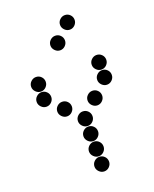

<svg xmlns="http://www.w3.org/2000/svg" viewBox="-178 -1096 956 1192"><g transform="rotate(-20 300.0 -500.0)"><path d="M52 -650Q52 -631 66.5 -616.5Q81 -602 100 -602Q120 -602 134 -616.5Q148 -631 148 -650Q148 -670 134 -684Q120 -698 100 -698Q81 -698 66.5 -684Q52 -670 52 -650ZM452 -650Q452 -631 466.5 -616.5Q481 -602 500 -602Q520 -602 534 -616.5Q548 -631 548 -650Q548 -670 534 -684Q520 -698 500 -698Q481 -698 466.5 -684Q452 -670 452 -650ZM52 -550Q52 -531 66.5 -516.5Q81 -502 100 -502Q120 -502 134 -516.5Q148 -531 148 -550Q148 -570 134 -584Q120 -598 100 -598Q81 -598 66.5 -584Q52 -570 52 -550ZM452 -550Q452 -531 466.5 -516.5Q481 -502 500 -502Q520 -502 534 -516.5Q548 -531 548 -550Q548 -570 534 -584Q520 -598 500 -598Q481 -598 466.5 -584Q452 -570 452 -550ZM152 -450Q152 -431 166.5 -416.5Q181 -402 200 -402Q220 -402 234 -416.5Q248 -431 248 -450Q248 -470 234 -484Q220 -498 200 -498Q181 -498 166.5 -484Q152 -470 152 -450ZM352 -450Q352 -431 366.5 -416.5Q381 -402 400 -402Q420 -402 434 -416.5Q448 -431 448 -450Q448 -470 434 -484Q420 -498 400 -498Q381 -498 366.5 -484Q352 -470 352 -450ZM252 -350Q252 -331 266.5 -316.5Q281 -302 300 -302Q320 -302 334 -316.5Q348 -331 348 -350Q348 -370 334 -384Q320 -398 300 -398Q281 -398 266.5 -384Q252 -370 252 -350ZM252 -250Q252 -231 266.5 -216.5Q281 -202 300 -202Q320 -202 334 -216.5Q348 -231 348 -250Q348 -270 334 -284Q320 -298 300 -298Q281 -298 266.5 -284Q252 -270 252 -250ZM252 -150Q252 -131 266.5 -116.5Q281 -102 300 -102Q320 -102 334 -116.5Q348 -131 348 -150Q348 -170 334 -184Q320 -198 300 -198Q281 -198 266.5 -184Q252 -170 252 -150ZM252 -50Q252 -31 266.5 -16.5Q281 -2 300 -2Q320 -2 334 -16.5Q348 -31 348 -50Q348 -70 334 -84Q320 -98 300 -98Q281 -98 266.5 -84Q252 -70 252 -50ZM352 -950Q352 -931 366.5 -916.5Q381 -902 400 -902Q420 -902 434 -916.5Q448 -931 448 -950Q448 -970 434 -984Q420 -998 400 -998Q381 -998 366.5 -984Q352 -970 352 -950ZM252 -850Q252 -831 266.5 -816.5Q281 -802 300 -802Q320 -802 334 -816.5Q348 -831 348 -850Q348 -870 334 -884Q320 -898 300 -898Q281 -898 266.5 -884Q252 -870 252 -850Z"/></g></svg>

Font: Matrix Sans Print
Style: Regular
Weight: 400
Designer: Brad Neil
Version: Version 1.100